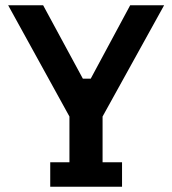

<svg xmlns="http://www.w3.org/2000/svg" viewBox="-20 -710 654 730"><path d="M171 -93H244V-267L11 -690H144L295 -411H325L475 -690H604L370 -267V-93H444V0H171Z"/></svg>

Font: Mozilla Headline BETA SemiBold
Style: Regular
Weight: 600
Designer: Studio DRAMA
Foundry: Studio DRAMA
Version: Version 0.100